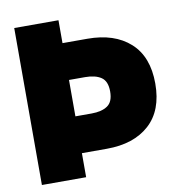

<svg xmlns="http://www.w3.org/2000/svg" viewBox="-79 -770 775 842"><g transform="rotate(-10 308.5 -349.5)"><path d="M40 -699H237V-597H348Q468 -597 537.5 -534.5Q607 -472 607 -352Q607 -232 537.5 -169.5Q468 -107 348 -107H237V0H40ZM309 -271Q354 -271 380 -288.5Q406 -306 406 -352Q406 -398 380 -415.5Q354 -433 309 -433H237V-271Z"/></g></svg>

Font: Readiness ExtraBold
Style: Regular
Weight: 800
Designer: Katatrad Team
Foundry: CadsonDemak
Version: Version 1.00;January 16, 2020;FontCreator 12.0.0.2550 64-bit